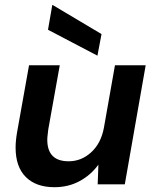

<svg xmlns="http://www.w3.org/2000/svg" viewBox="-20 -768 649 800"><path d="M587 -496 500 0H387L390 -82Q359 -39 312 -13.5Q265 12 207 12Q130 12 87.5 -30.5Q45 -73 45 -153Q45 -181 51 -216L101 -496H229L181 -228Q180 -216 178.5 -205.5Q177 -195 177 -186Q177 -96 266 -96Q319 -96 360 -133.5Q401 -171 413 -236L459 -496ZM386 -536 180 -644 198 -748 403 -626Z"/></svg>

Font: DeepMind Sans
Style: Bold Italic
Weight: 700
Italic angle: -10°
Designer: Jonny Pinhorn / Modifications: Colophon Foundry
Foundry: Colophon Foundry
Version: Version 1.002; ttfautohint (v1.8.2)